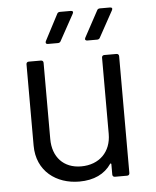

<svg xmlns="http://www.w3.org/2000/svg" viewBox="-51 -744 646 795"><g transform="rotate(-5 271.5 -346.5)"><path d="M273 -700H228C223 -700 218 -698 216 -693L159 -584C156 -577 159 -572 166 -572H208C213 -572 218 -574 220 -579L280 -688C284 -695 281 -700 273 -700ZM436 -700H394C389 -700 384 -698 382 -693L323 -584C319 -577 323 -572 330 -572H371C376 -572 381 -574 383 -579L443 -688C447 -695 444 -700 436 -700ZM385 -496V-179C385 -105 336 -55 260 -55C187 -55 142 -104 142 -179V-496C142 -502 138 -506 132 -506H81C75 -506 71 -502 71 -496V-158C71 -51 152 7 247 7C308 7 353 -15 380 -55C382 -58 385 -56 385 -53V-10C385 -4 389 0 395 0H446C452 0 456 -4 456 -10V-496C456 -502 452 -506 446 -506H395C389 -506 385 -502 385 -496Z"/></g></svg>

Font: Elastic
Style: elastic
Weight: 400
Designer: Jeremy Tribby
Foundry: Tribby Type
Version: Version 1.422;hotconv 1.0.109;makeotfexe 2.5.65596